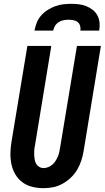

<svg xmlns="http://www.w3.org/2000/svg" viewBox="-20 -975 547 1003"><path d="M207 8Q177 8 148.5 1Q120 -6 97.5 -22.5Q75 -39 60.5 -63.5Q46 -88 40 -116Q34 -144 34.5 -174Q35 -204 40 -234L123 -735H248L163 -217Q160 -204 159 -191.5Q158 -179 158.5 -166.5Q159 -154 161 -142Q163 -130 168.5 -120Q174 -110 184.5 -103.5Q195 -97 208 -97Q219 -97 231 -101.5Q243 -106 253 -114.5Q263 -123 270 -134Q277 -145 282 -156.5Q287 -168 289.5 -180Q292 -192 294 -204L382 -735H507L417 -187Q413 -162 405 -137Q397 -112 383.5 -89Q370 -66 350 -47Q330 -28 306.5 -15Q283 -2 257.5 3Q232 8 207 8ZM160 -815Q164 -836 172 -856.5Q180 -877 195 -894Q210 -911 229 -923Q248 -935 268.5 -942.5Q289 -950 310 -952.5Q331 -955 352 -955Q373 -955 393 -952.5Q413 -950 431.5 -942.5Q450 -935 465 -923Q480 -911 489 -894Q498 -877 500 -856.5Q502 -836 498 -815H400Q402 -828 398.5 -840Q395 -852 386 -859.5Q377 -867 364 -869.5Q351 -872 338 -872Q325 -872 312 -869.5Q299 -867 287 -859.5Q275 -852 267.5 -840Q260 -828 258 -815Z"/></svg>

Font: Iosevka Term Curly XBd Obl
Style: Regular
Weight: 800
Italic angle: -9°
Designer: Belleve Invis
Foundry: Belleve Invis
Version: Version 32.3.0